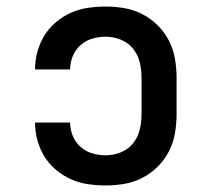

<svg xmlns="http://www.w3.org/2000/svg" viewBox="-20 -558 640 586"><path d="M302 8Q275 8 248 4Q221 0 196.5 -11Q172 -22 151 -39.5Q130 -57 115.5 -80.5Q101 -104 94 -130.5Q87 -157 87 -184Q87 -184 87 -184Q87 -184 87 -184H194Q194 -184 194 -184Q194 -184 194 -184Q194 -163 202 -143.5Q210 -124 225.5 -110Q241 -96 261.5 -90Q282 -84 302 -84Q326 -84 348.5 -93Q371 -102 386 -120.5Q401 -139 406.5 -162.5Q412 -186 412 -210V-320Q412 -344 406.5 -367.5Q401 -391 386 -409.5Q371 -428 348.5 -437Q326 -446 302 -446Q282 -446 261.5 -440Q241 -434 225.5 -420Q210 -406 202 -386.5Q194 -367 194 -346Q194 -346 194 -346Q194 -346 194 -346H87Q87 -346 87 -346Q87 -346 87 -346Q87 -373 94 -399.5Q101 -426 115.5 -449.5Q130 -473 151 -490.5Q172 -508 196.5 -519Q221 -530 248 -534Q275 -538 302 -538Q332 -538 360.5 -533Q389 -528 415 -514.5Q441 -501 462 -480Q483 -459 496 -433Q509 -407 514 -378Q519 -349 519 -320V-210Q519 -181 514 -152Q509 -123 496 -97Q483 -71 462 -50Q441 -29 415 -15.5Q389 -2 360.5 3Q332 8 302 8Z"/></svg>

Font: Iosevka Slab Semibold Extended
Style: Regular
Weight: 600
Width: 7
Monospace: yes
Designer: Belleve Invis
Foundry: Belleve Invis
Version: Version 11.1.0; ttfautohint (v1.8.3)